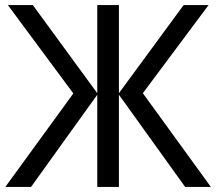

<svg xmlns="http://www.w3.org/2000/svg" viewBox="-20 -734 850 754"><path d="M268 -367 11 -714H109L362 -368V-714H447V-368L701 -714H799L541 -368L808 0H707L447 -362V0H362V-362L102 0H1Z"/></svg>

Font: Noto Sans Display
Style: Regular
Weight: 400
Designer: Monotype Design Team
Foundry: Monotype Imaging Inc.
Version: Version 2.003